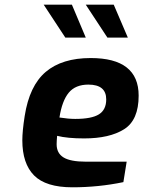

<svg xmlns="http://www.w3.org/2000/svg" viewBox="-20 -791 610 817"><path d="M75 -194Q75 -233 85 -297Q105 -426 174.5 -485Q244 -544 366 -544Q570 -544 570 -384Q570 -280 508 -241Q446 -202 338 -202Q267 -202 223 -213Q221 -189 221 -177Q221 -139 250.5 -121Q280 -103 346 -103H519L505 -16Q399 6 288 6Q175 6 125 -44.5Q75 -95 75 -194ZM432 -368Q432 -431 356 -431Q301 -431 272.5 -396.5Q244 -362 233 -291Q271 -285 300 -285Q370 -285 401 -304.5Q432 -324 432 -368ZM166 -771H286L345 -631H258ZM345 -771H464L524 -631H437Z"/></svg>

Font: Exo
Style: Bold Italic
Weight: 700
Italic angle: -9°
Designer: Natanael Gama
Foundry: Natanael Gama
Version: Version 1.500; ttfautohint (v1.6)